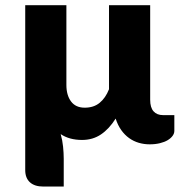

<svg xmlns="http://www.w3.org/2000/svg" viewBox="-20 -538 710 723"><path d="M230 -518.5V-218Q230 -179.5 247.5 -156Q265 -132.5 299 -132.5Q333 -132.5 355.2 -150.8Q377.5 -169 390.5 -202V-518.5H545.5V-162.5Q545.5 -133 558.2 -118.8Q571 -104.5 594 -104.5H636.5V-45Q636.5 -35.5 630 -26.5Q623.5 -17.5 611.5 -10.2Q599.5 -3 582.2 1.2Q565 5.5 543.5 5.5Q522.5 5.5 502.8 -0.2Q483 -6 466.2 -18Q449.5 -30 436.5 -48.2Q423.5 -66.5 415.5 -91.5Q391 -52.5 360.2 -31.8Q329.5 -11 289 -11Q241 -11 208.5 -33Q215 -10.5 217.5 14Q220 38.5 220 60V164.5H143Q110.5 164.5 92.8 148.5Q75 132.5 75 102.5V-518.5Z"/></svg>

Font: Lato Black
Style: Regular
Weight: 900
Designer: Lukasz Dziedzic
Foundry: tyPoland Lukasz Dziedzic
Version: Version 2.007; 2014-02-27